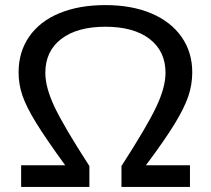

<svg xmlns="http://www.w3.org/2000/svg" viewBox="-20 -734 828 754"><path d="M553 -85H726V0H457V-82Q557 -237 593.5 -314Q630 -391 630 -448Q630 -533 567.5 -581Q505 -629 394 -629Q283 -629 220.5 -581Q158 -533 158 -448Q158 -390 195 -312.5Q232 -235 331 -82V0H63V-85H236Q159 -191 121 -253Q83 -315 68 -359Q53 -403 53 -450Q53 -530 94.5 -590Q136 -650 213 -682Q290 -714 394 -714Q497 -714 574 -681.5Q651 -649 693 -589Q735 -529 735 -450Q735 -402 719.5 -356Q704 -310 665.5 -247Q627 -184 553 -85Z"/></svg>

Font: wassup Sans
Style: Medium
Weight: 600
Version: Version 2.001